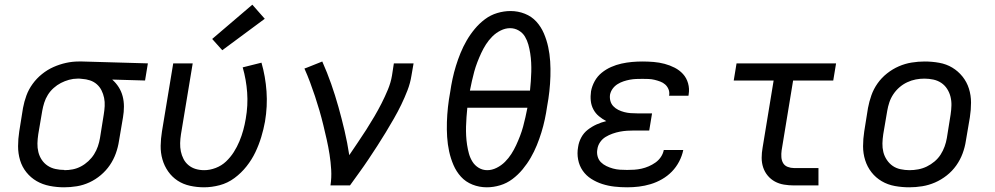

<svg xmlns="http://www.w3.org/2000/svg" viewBox="-20 -790 4240 818"><path d="M253 8Q222 8 191.5 2Q161 -4 136 -18.5Q111 -33 92.5 -56Q74 -79 65.5 -107.5Q57 -136 57 -167Q57 -198 62 -230L78 -330Q83 -357 92.5 -383Q102 -409 119 -432.5Q136 -456 159 -474.5Q182 -493 208 -504.5Q234 -516 261 -522Q288 -528 315 -528Q319 -528 323 -528Q327 -528 331 -528L610 -520L598 -447L458 -451Q474 -437 485.5 -419Q497 -401 502.5 -380Q508 -359 508 -336Q508 -313 504 -290L487 -190Q483 -163 473.5 -136.5Q464 -110 448 -86.5Q432 -63 409.5 -44Q387 -25 361 -13Q335 -1 307.5 3.5Q280 8 253 8ZM254 -65Q272 -65 290 -68.5Q308 -72 325 -81Q342 -90 356.5 -103.5Q371 -117 381 -133Q391 -149 397 -166.5Q403 -184 406 -202L422 -302Q425 -320 426 -338Q427 -356 423.5 -373Q420 -390 412.5 -405Q405 -420 392.5 -431Q380 -442 363.5 -447.5Q347 -453 329 -454L319 -455Q317 -455 314.5 -455Q312 -455 310 -455Q292 -455 274 -450Q256 -445 239.5 -436.5Q223 -428 208.5 -415Q194 -402 184 -386Q174 -370 168.5 -352.5Q163 -335 160 -318L143 -218Q140 -198 139.5 -179Q139 -160 143.5 -142Q148 -124 158 -109Q168 -94 183 -84Q198 -74 216.5 -70Q235 -66 254 -66Q254 -66 254 -65.5Q254 -65 254 -65Z M849 8Q819 8 789.5 1.5Q760 -5 736.5 -20.5Q713 -36 696.5 -59.5Q680 -83 672 -111Q664 -139 664.5 -169Q665 -199 670 -230L718 -520H801L751 -218Q748 -199 747.5 -180.5Q747 -162 750.5 -145Q754 -128 762 -112.5Q770 -97 783.5 -86Q797 -75 814 -70Q831 -65 850 -65Q874 -65 899 -74.5Q924 -84 943 -102Q962 -120 976 -142Q990 -164 1000 -188Q1010 -212 1016.5 -236Q1023 -260 1027 -284Q1037 -341 1033 -396Q1029 -451 1014 -503L1094 -523Q1111 -464 1115.5 -400.5Q1120 -337 1109 -272Q1103 -239 1093 -206Q1083 -173 1068 -141.5Q1053 -110 1030.5 -81.5Q1008 -53 979 -31.5Q950 -10 916 -1Q882 8 849 8ZM927 -576 884 -624 1055 -770 1108 -710Z M1388 0Q1393 -34 1391 -67Q1389 -100 1384 -132Q1379 -164 1372 -195Q1365 -226 1357.5 -257Q1350 -288 1341 -319Q1332 -350 1322 -380Q1312 -410 1301 -439.5Q1290 -469 1277 -498L1288 -502L1353 -528Q1374 -481 1391 -432.5Q1408 -384 1422 -334Q1436 -284 1448 -233Q1460 -182 1468 -129Q1486 -156 1504.5 -183Q1523 -210 1540.5 -237.5Q1558 -265 1574.5 -293Q1591 -321 1605.5 -349.5Q1620 -378 1632.5 -408Q1645 -438 1650 -468L1658 -520H1742L1733 -468Q1728 -436 1716 -405Q1704 -374 1689.5 -344Q1675 -314 1658 -284.5Q1641 -255 1623.5 -226Q1606 -197 1587.5 -168.5Q1569 -140 1550 -111.5Q1531 -83 1511 -55.5Q1491 -28 1471 0Z M2054 8Q2022 8 1993 -3.5Q1964 -15 1944 -37Q1924 -59 1912 -87Q1900 -115 1893.5 -145Q1887 -175 1885 -206.5Q1883 -238 1884 -270Q1885 -302 1888.5 -334Q1892 -366 1898 -398Q1902 -426 1908 -454Q1914 -482 1922.5 -509.5Q1931 -537 1942 -564Q1953 -591 1968 -617Q1983 -643 2002.5 -666.5Q2022 -690 2046 -708Q2070 -726 2098.5 -734.5Q2127 -743 2155 -743Q2187 -743 2216 -731.5Q2245 -720 2265 -698Q2285 -676 2297 -648Q2309 -620 2315.5 -590Q2322 -560 2324 -528.5Q2326 -497 2325 -465Q2324 -433 2320.5 -401Q2317 -369 2311 -337Q2307 -309 2301 -281Q2295 -253 2286.5 -225.5Q2278 -198 2267 -171Q2256 -144 2241 -118Q2226 -92 2206.5 -68.5Q2187 -45 2163 -27Q2139 -9 2110.5 -0.5Q2082 8 2054 8ZM2238 -404Q2240 -424 2241.5 -444Q2243 -464 2243.5 -484Q2244 -504 2243 -523.5Q2242 -543 2239 -562.5Q2236 -582 2231 -600Q2226 -618 2216.5 -634Q2207 -650 2190 -660Q2173 -670 2153 -670Q2133 -670 2113 -660Q2093 -650 2077.5 -634.5Q2062 -619 2050.5 -601Q2039 -583 2030 -563.5Q2021 -544 2013.5 -524.5Q2006 -505 2000.5 -485Q1995 -465 1990.5 -444.5Q1986 -424 1982 -404ZM2056 -65Q2076 -65 2096 -75Q2116 -85 2131.5 -100.5Q2147 -116 2158.5 -134Q2170 -152 2179 -171.5Q2188 -191 2195.5 -210.5Q2203 -230 2208.5 -250Q2214 -270 2218.5 -290.5Q2223 -311 2227 -331H1971Q1969 -311 1967.5 -291Q1966 -271 1965.5 -251Q1965 -231 1966 -211.5Q1967 -192 1970 -172.5Q1973 -153 1978 -135Q1983 -117 1993 -101Q2003 -85 2019.5 -75Q2036 -65 2056 -65Z M2652 8Q2624 8 2597.5 5Q2571 2 2546 -6Q2521 -14 2499 -28Q2477 -42 2462.5 -63Q2448 -84 2443 -110.5Q2438 -137 2443 -164Q2446 -185 2456.5 -204.5Q2467 -224 2484.5 -237.5Q2502 -251 2522 -260Q2542 -269 2563 -274Q2563 -274 2563 -274Q2563 -274 2563 -274Q2563 -274 2563 -274Q2563 -274 2563 -274Q2546 -283 2531.5 -295Q2517 -307 2508 -324Q2499 -341 2497 -360.5Q2495 -380 2498 -401Q2502 -423 2513.5 -444Q2525 -465 2543.5 -480Q2562 -495 2583.5 -504.5Q2605 -514 2627.5 -519Q2650 -524 2672.5 -526Q2695 -528 2717 -528Q2741 -528 2765 -526Q2789 -524 2811.5 -518Q2834 -512 2854.5 -501.5Q2875 -491 2890 -474.5Q2905 -458 2911.5 -435Q2918 -412 2914 -388Q2914 -386 2913.5 -384.5Q2913 -383 2913 -382H2830Q2830 -382 2830.5 -383Q2831 -384 2831 -384Q2833 -398 2828 -410Q2823 -422 2814 -430Q2805 -438 2793 -442.5Q2781 -447 2768.5 -450Q2756 -453 2743 -453.5Q2730 -454 2717 -454Q2703 -454 2690 -453.5Q2677 -453 2663.5 -450.5Q2650 -448 2636.5 -443.5Q2623 -439 2611 -431.5Q2599 -424 2590.5 -412.5Q2582 -401 2579 -387Q2577 -373 2580.5 -360Q2584 -347 2593 -337.5Q2602 -328 2614 -322Q2626 -316 2639.5 -312.5Q2653 -309 2666.5 -308Q2680 -307 2695 -307H2758L2746 -234H2682Q2667 -234 2651.5 -233Q2636 -232 2620.5 -229Q2605 -226 2589.5 -220.5Q2574 -215 2560 -206.5Q2546 -198 2536.5 -184Q2527 -170 2525 -154Q2522 -139 2526 -124Q2530 -109 2540 -99Q2550 -89 2563.5 -82.5Q2577 -76 2591.5 -72Q2606 -68 2621 -67Q2636 -66 2652 -66Q2667 -66 2682.5 -67Q2698 -68 2713.5 -71.5Q2729 -75 2744 -81.5Q2759 -88 2772.5 -97.5Q2786 -107 2795.5 -121Q2805 -135 2808 -151H2891Q2886 -126 2873.5 -102Q2861 -78 2842.5 -59Q2824 -40 2800.5 -26.5Q2777 -13 2752 -5.5Q2727 2 2702 5Q2677 8 2652 8Z M3363 0Q3341 0 3320 -3.5Q3299 -7 3281.5 -16.5Q3264 -26 3251 -41.5Q3238 -57 3231.5 -76.5Q3225 -96 3225 -117.5Q3225 -139 3229 -161L3276 -447H3106L3118 -520H3542L3530 -447H3359L3310 -149Q3308 -135 3309 -120.5Q3310 -106 3316.5 -95Q3323 -84 3336 -79Q3349 -74 3363 -74H3467V0Z M3854 8Q3823 8 3792.5 2.5Q3762 -3 3736.5 -18Q3711 -33 3693 -56Q3675 -79 3666 -107.5Q3657 -136 3657 -167Q3657 -198 3662 -230L3678 -330Q3683 -357 3692.5 -384Q3702 -411 3719 -435Q3736 -459 3759.5 -477.5Q3783 -496 3809.5 -507.5Q3836 -519 3864 -523.5Q3892 -528 3919 -528Q3951 -528 3981.5 -522.5Q4012 -517 4037 -502Q4062 -487 4080.5 -464Q4099 -441 4108 -412.5Q4117 -384 4117 -353Q4117 -322 4112 -290L4095 -190Q4091 -163 4081 -136Q4071 -109 4054 -85Q4037 -61 4013.5 -42.5Q3990 -24 3963.5 -12.5Q3937 -1 3909 3.5Q3881 8 3854 8ZM3855 -65Q3873 -65 3892 -68.5Q3911 -72 3928.5 -80.5Q3946 -89 3961.5 -102Q3977 -115 3987.5 -131.5Q3998 -148 4004.5 -166Q4011 -184 4014 -202L4030 -302Q4033 -322 4033.5 -341Q4034 -360 4029.5 -378Q4025 -396 4015 -411.5Q4005 -427 3990 -437Q3975 -447 3956.5 -451Q3938 -455 3918 -455Q3900 -455 3881.5 -451.5Q3863 -448 3845 -439.5Q3827 -431 3812 -418Q3797 -405 3786 -388.5Q3775 -372 3769 -354Q3763 -336 3760 -318L3743 -218Q3740 -198 3739.5 -179Q3739 -160 3743.5 -142Q3748 -124 3758.5 -108.5Q3769 -93 3783.5 -83Q3798 -73 3817 -69Q3836 -65 3855 -65Z"/></svg>

Font: Iosevka SS04 Extended Oblique
Style: Regular
Weight: 400
Width: 7
Italic angle: -9°
Monospace: yes
Designer: Belleve Invis
Foundry: Belleve Invis
Version: Version 19.0.0; ttfautohint (v1.8.4)